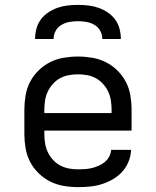

<svg xmlns="http://www.w3.org/2000/svg" viewBox="-20 -760 640 788"><path d="M300 8Q271 8 241.5 3Q212 -2 186 -15Q160 -28 138.5 -49Q117 -70 103.5 -96Q90 -122 85 -151.5Q80 -181 80 -210V-310Q80 -339 85 -368.5Q90 -398 103.5 -424Q117 -450 138.5 -471Q160 -492 186 -505Q212 -518 241.5 -523Q271 -528 300 -528Q329 -528 358.5 -523Q388 -518 414 -505Q440 -492 461.5 -471Q483 -450 496.5 -424Q510 -398 515 -368.5Q520 -339 520 -310V-224H162V-210Q162 -191 165 -172Q168 -153 176 -136Q184 -119 197 -104.5Q210 -90 227 -81Q244 -72 262.5 -68.5Q281 -65 300 -65Q315 -65 329.5 -66Q344 -67 358 -70.5Q372 -74 385.5 -80Q399 -86 410 -95Q421 -104 428 -117Q435 -130 436 -145H518Q517 -120 507.5 -96.5Q498 -73 481.5 -55Q465 -37 443.5 -24.5Q422 -12 398.5 -4.5Q375 3 350 5.5Q325 8 300 8ZM162 -296H438V-310Q438 -329 435 -348Q432 -367 424 -384Q416 -401 403 -415.5Q390 -430 373.5 -439Q357 -448 338 -451.5Q319 -455 300 -455Q281 -455 262 -451.5Q243 -448 226.5 -439Q210 -430 197 -415.5Q184 -401 176 -384Q168 -367 165 -348Q162 -329 162 -310ZM124 -600Q124 -621 129.5 -642Q135 -663 147.5 -680Q160 -697 178 -709Q196 -721 216 -728Q236 -735 257.5 -737.5Q279 -740 300 -740Q321 -740 342.5 -737.5Q364 -735 384 -728Q404 -721 422 -709Q440 -697 452.5 -680Q465 -663 470.5 -642Q476 -621 476 -600H400Q400 -618 391.5 -633.5Q383 -649 367.5 -658Q352 -667 334.5 -670Q317 -673 300 -673Q283 -673 265.5 -670Q248 -667 232.5 -658Q217 -649 208.5 -633.5Q200 -618 200 -600Z"/></svg>

Font: Iosevka Extended
Style: Regular
Weight: 400
Width: 7
Monospace: yes
Designer: Belleve Invis
Foundry: Belleve Invis
Version: Version 32.5.0; ttfautohint (v1.8.4)